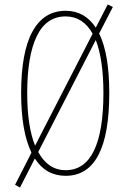

<svg xmlns="http://www.w3.org/2000/svg" viewBox="-20 -772 562 854"><path d="M272 10Q184 10 135 -67L69 62L47 50L120 -93Q74 -188 74 -358Q74 -540 124.5 -632Q175 -724 272 -724Q357 -724 406 -649L459 -752L482 -741L421 -623Q466 -532 466 -358Q466 10 272 10ZM136 -124 392 -622Q349 -699 272 -699Q186 -699 143.5 -611Q101 -523 101 -358Q101 -211 136 -124ZM406 -594 150 -96Q194 -15 272 -15Q356 -15 398 -102Q440 -189 440 -358Q440 -506 406 -594Z"/></svg>

Font: Noto Sans Display Thin Cond
Style: Regular
Weight: 250
Width: 3
Designer: Monotype Design team
Foundry: Monotype Imaging Inc.
Version: Version 1.000